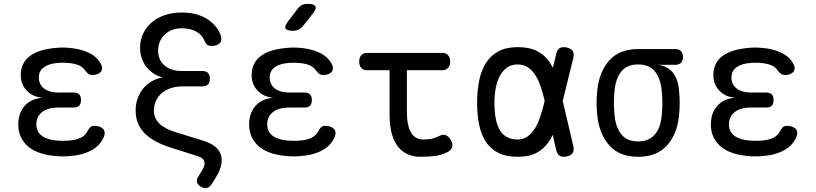

<svg xmlns="http://www.w3.org/2000/svg" viewBox="-20 -805 4240 998"><path d="M504 -473Q511 -461 510.5 -450Q510 -439 504 -431.5Q498 -424 486.5 -419.5Q475 -415 459 -415Q454 -415 449 -416.5Q444 -418 439.5 -421Q435 -424 430 -429.5Q425 -435 419 -443Q408 -459 385 -467.5Q362 -476 330 -478Q318 -479 306.5 -479Q295 -479 283 -478Q236 -475 209 -456Q182 -437 182 -402Q182 -366 209 -345Q236 -324 284 -324H362Q382 -324 391.5 -314.5Q401 -305 401 -285Q401 -265 391.5 -255.5Q382 -246 362 -246H281Q229 -246 199 -222.5Q169 -199 169 -158Q169 -119 199 -98Q229 -77 281 -74Q294 -73 307.5 -73Q321 -73 334 -74Q372 -76 397.5 -88Q423 -100 434 -122Q438 -130 442 -135.5Q446 -141 450 -144.5Q454 -148 459 -149.5Q464 -151 470 -151Q486 -151 498 -146.5Q510 -142 516.5 -134.5Q523 -127 524 -116Q525 -105 519 -92Q500 -47 452 -22Q404 3 334 7Q321 8 307.5 8Q294 8 281 7Q233 4 195 -7.5Q157 -19 130.5 -40Q104 -61 89.5 -90.5Q75 -120 75 -157Q75 -217 108 -254.5Q141 -292 201 -297Q150 -301 119 -334Q88 -367 88 -414Q88 -449 101.5 -474.5Q115 -500 140.5 -517.5Q166 -535 202 -544.5Q238 -554 283 -557Q295 -558 306.5 -558Q318 -558 330 -557Q394 -553 439 -532Q484 -511 504 -473Z M1042 -595Q1030 -624 1000 -641Q970 -658 925 -658Q870 -658 836 -625Q802 -592 802 -542Q802 -492 836 -464Q870 -436 925 -436H1031Q1051 -436 1061 -426Q1071 -416 1071 -396Q1071 -376 1061 -366Q1051 -356 1031 -356H929Q896 -356 868.5 -347Q841 -338 821.5 -321.5Q802 -305 791 -281.5Q780 -258 780 -230Q780 -191 808 -163Q836 -135 896 -117L1039 -73Q1076 -61 1098.5 -42.5Q1121 -24 1128.5 1Q1136 26 1129 55.5Q1122 85 1101 119L1081 151Q1070 168 1056 172Q1042 176 1025 166Q1008 156 1004 142.5Q1000 129 1011 112L1033 76Q1047 52 1042 34Q1037 16 1009 7L870 -37Q775 -67 730 -114Q685 -161 685 -230Q685 -263 695 -292Q705 -321 723.5 -344Q742 -367 768 -382Q794 -397 825 -403Q799 -409 777.5 -423.5Q756 -438 740.5 -458Q725 -478 716.5 -503.5Q708 -529 708 -557Q708 -597 724 -630.5Q740 -664 768.5 -688.5Q797 -713 837 -726.5Q877 -740 925 -740Q1001 -740 1053 -708.5Q1105 -677 1126 -625Q1131 -612 1130.5 -601Q1130 -590 1124 -582.5Q1118 -575 1106.5 -570.5Q1095 -566 1079 -566Q1065 -566 1057 -572.5Q1049 -579 1042 -595Z M1704 -473Q1711 -461 1710.5 -450Q1710 -439 1704 -431.5Q1698 -424 1686.5 -419.5Q1675 -415 1659 -415Q1654 -415 1649 -416.5Q1644 -418 1639.5 -421Q1635 -424 1630 -429.5Q1625 -435 1619 -443Q1608 -459 1585 -467.5Q1562 -476 1530 -478Q1518 -479 1506.5 -479Q1495 -479 1483 -478Q1436 -475 1409 -456Q1382 -437 1382 -402Q1382 -366 1409 -345Q1436 -324 1484 -324H1562Q1582 -324 1591.5 -314.5Q1601 -305 1601 -285Q1601 -265 1591.5 -255.5Q1582 -246 1562 -246H1481Q1429 -246 1399 -222.5Q1369 -199 1369 -158Q1369 -119 1399 -98Q1429 -77 1481 -74Q1494 -73 1507.5 -73Q1521 -73 1534 -74Q1572 -76 1597.5 -88Q1623 -100 1634 -122Q1638 -130 1642 -135.5Q1646 -141 1650 -144.5Q1654 -148 1659 -149.5Q1664 -151 1670 -151Q1686 -151 1698 -146.5Q1710 -142 1716.5 -134.5Q1723 -127 1724 -116Q1725 -105 1719 -92Q1700 -47 1652 -22Q1604 3 1534 7Q1521 8 1507.5 8Q1494 8 1481 7Q1433 4 1395 -7.5Q1357 -19 1330.5 -40Q1304 -61 1289.5 -90.5Q1275 -120 1275 -157Q1275 -217 1308 -254.5Q1341 -292 1401 -297Q1350 -301 1319 -334Q1288 -367 1288 -414Q1288 -449 1301.5 -474.5Q1315 -500 1340.5 -517.5Q1366 -535 1402 -544.5Q1438 -554 1483 -557Q1495 -558 1506.5 -558Q1518 -558 1530 -557Q1594 -553 1639 -532Q1684 -511 1704 -473ZM1555 -670Q1545 -657 1532 -651Q1519 -645 1503 -645Q1471 -645 1464.5 -657Q1458 -669 1478 -695L1526 -758Q1536 -772 1549 -778.5Q1562 -785 1579 -785Q1613 -785 1619.5 -772Q1626 -759 1605 -733Z M2279 -530Q2299 -530 2309.5 -517.5Q2320 -505 2320 -485Q2320 -465 2309.5 -452.5Q2299 -440 2279 -440H2095V-224Q2095 -152 2116.5 -116Q2138 -80 2180 -80Q2200 -80 2219 -83Q2238 -86 2261 -97Q2281 -108 2296.5 -102.5Q2312 -97 2323 -78Q2335 -58 2330.5 -41.5Q2326 -25 2307 -15Q2277 1 2242 5.5Q2207 10 2165 10Q2129 10 2099.5 -3Q2070 -16 2049 -42.5Q2028 -69 2016.5 -110Q2005 -151 2005 -207V-440H1888Q1868 -440 1857.5 -452.5Q1847 -465 1847 -485Q1847 -505 1857.5 -517.5Q1868 -530 1888 -530Z M2960 -46Q2965 -23 2957 -10Q2949 3 2926 8Q2903 13 2889.5 5Q2876 -3 2871 -26L2853 -104Q2843 -83 2831 -66Q2806 -30 2768 -10Q2730 10 2670 10Q2612 10 2571.5 -10Q2531 -30 2506.5 -66.5Q2482 -103 2471 -154.5Q2460 -206 2460 -270Q2460 -334 2471 -387Q2482 -440 2506.5 -478.5Q2531 -517 2571.5 -538.5Q2612 -560 2670 -560Q2730 -560 2768 -541.5Q2806 -523 2831 -490Q2843 -473 2854 -453L2871 -524Q2876 -547 2889.5 -555Q2903 -563 2926 -558Q2949 -553 2957 -540Q2965 -527 2960 -504L2905 -280ZM2811 -280 2810 -285Q2801 -325 2789 -359Q2777 -393 2760.5 -417.5Q2744 -442 2722 -456Q2700 -470 2670 -470Q2639 -470 2616.5 -454.5Q2594 -439 2579 -412Q2564 -385 2557 -348.5Q2550 -312 2550 -270Q2550 -228 2556 -193.5Q2562 -159 2575.5 -133.5Q2589 -108 2612.5 -94Q2636 -80 2670 -80Q2700 -80 2722 -95.5Q2744 -111 2760.5 -137.5Q2777 -164 2788.5 -199.5Q2800 -235 2810 -275Z M3489 -468H3401Q3451 -461 3477.5 -427.5Q3504 -394 3509 -340Q3513 -305 3513 -270Q3513 -235 3509 -200Q3499 -106 3446 -48Q3393 10 3297 10Q3201 10 3148.5 -48Q3096 -106 3085 -200Q3081 -235 3081 -270Q3081 -305 3085 -340Q3096 -435 3148.5 -492.5Q3201 -550 3297 -550H3489Q3509 -550 3519.5 -539.5Q3530 -529 3530 -509Q3530 -489 3519.5 -478.5Q3509 -468 3489 -468ZM3297 -70Q3326 -70 3347 -79Q3368 -88 3383 -105Q3398 -122 3407 -146Q3416 -170 3419 -200Q3423 -235 3423 -270Q3423 -305 3419 -340Q3412 -400 3383 -435Q3354 -470 3297 -470Q3240 -470 3211 -435Q3182 -400 3175 -340Q3171 -305 3171 -270Q3171 -235 3175 -200Q3182 -140 3211 -105Q3240 -70 3297 -70Z M4104 -473Q4111 -461 4110.5 -450Q4110 -439 4104 -431.5Q4098 -424 4086.5 -419.5Q4075 -415 4059 -415Q4054 -415 4049 -416.5Q4044 -418 4039.5 -421Q4035 -424 4030 -429.5Q4025 -435 4019 -443Q4008 -459 3985 -467.5Q3962 -476 3930 -478Q3918 -479 3906.5 -479Q3895 -479 3883 -478Q3836 -475 3809 -456Q3782 -437 3782 -402Q3782 -366 3809 -345Q3836 -324 3884 -324H3962Q3982 -324 3991.5 -314.5Q4001 -305 4001 -285Q4001 -265 3991.5 -255.5Q3982 -246 3962 -246H3881Q3829 -246 3799 -222.5Q3769 -199 3769 -158Q3769 -119 3799 -98Q3829 -77 3881 -74Q3894 -73 3907.5 -73Q3921 -73 3934 -74Q3972 -76 3997.5 -88Q4023 -100 4034 -122Q4038 -130 4042 -135.5Q4046 -141 4050 -144.5Q4054 -148 4059 -149.5Q4064 -151 4070 -151Q4086 -151 4098 -146.5Q4110 -142 4116.5 -134.5Q4123 -127 4124 -116Q4125 -105 4119 -92Q4100 -47 4052 -22Q4004 3 3934 7Q3921 8 3907.5 8Q3894 8 3881 7Q3833 4 3795 -7.5Q3757 -19 3730.5 -40Q3704 -61 3689.5 -90.5Q3675 -120 3675 -157Q3675 -217 3708 -254.5Q3741 -292 3801 -297Q3750 -301 3719 -334Q3688 -367 3688 -414Q3688 -449 3701.5 -474.5Q3715 -500 3740.5 -517.5Q3766 -535 3802 -544.5Q3838 -554 3883 -557Q3895 -558 3906.5 -558Q3918 -558 3930 -557Q3994 -553 4039 -532Q4084 -511 4104 -473Z"/></svg>

Font: Maple Mono Normal
Style: Regular
Weight: 400
Monospace: yes
Designer: subframe7536
Version: Version 7.000